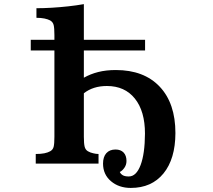

<svg xmlns="http://www.w3.org/2000/svg" viewBox="-20 -800 1040 939"><path d="M546.4 -457.5Q684.1 -457.5 761 -376.2Q837.9 -294.9 837.9 -148.9Q837.4 -22.5 779.5 48.3Q721.7 119.1 619.6 119.1Q561.5 119.1 522.7 86.2Q483.9 53.2 483.9 0Q483.9 -32.7 500 -50.8Q516.1 -68.8 544.9 -68.8Q570.3 -68.8 584.5 -54Q598.6 -39.1 598.6 -12.7Q598.6 6.3 587.9 21.2Q577.1 36.1 565.9 41Q569.8 50.3 579.8 56.6Q589.8 63 609.9 63Q646.5 63 667.5 7.6Q688.5 -47.9 689 -146.5Q689 -256.3 639.6 -317.9Q590.3 -379.4 502.9 -379.4Q435.1 -379.4 390.1 -343.8V-130.9Q390.1 -98.1 394 -82.5Q397.9 -67.4 409.9 -60.3Q421.9 -53.2 436.5 -50.3Q449.7 -46.9 461.9 -46.9V0H154.8V-46.9Q179.7 -46.9 196.8 -50.3Q213.9 -53.7 225.1 -60.1Q238.8 -67.4 242.4 -82.3Q246.1 -97.2 246.1 -130.9V-553.2H130.4V-605.5H246.1V-628.9Q246.1 -662.6 242.4 -677.5Q238.8 -692.4 225.1 -700.2Q213.9 -706.1 197.3 -709.5Q180.7 -712.9 158.2 -712.9V-759.8Q193.4 -759.8 233.4 -762.2Q273.4 -764.6 313.5 -769Q333.5 -771.5 352.8 -773.9Q372.1 -776.4 390.1 -779.8V-605.5H689.5V-553.2H390.1V-419.9Q421.9 -438 460.4 -447.8Q499 -457.5 546.4 -457.5Z"/></svg>

Font: BIZ UDMincho
Style: Bold
Weight: 700
Monospace: yes
Designer: TypeBank Co., Ltd.
Foundry: Morisawa Inc.
Version: Version 1.06